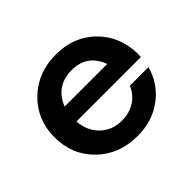

<svg xmlns="http://www.w3.org/2000/svg" viewBox="-121 -682 864 864"><g transform="rotate(-45 311.0 -250.0)"><path d="M578.8 -252.5 577.5 -231.2H167.5Q172.5 -167.5 213.1 -128.1Q253.8 -88.8 316.2 -88.8Q363.8 -88.8 399.4 -111.9Q435 -135 451.2 -175H570Q547.5 -92.5 479.4 -41.2Q411.2 10 316.2 10Q200 10 123.8 -63.8Q47.5 -137.5 47.5 -250Q47.5 -362.5 123.8 -436.2Q200 -510 315 -510Q428.8 -510 502.5 -437.5Q576.2 -365 578.8 -252.5ZM316.2 -410Q215 -410 177.5 -316.2H448.8Q413.8 -410 316.2 -410Z"/></g></svg>

Font: Now Medium
Style: Regular
Weight: 500
Designer: Alfredo Marco Pradil
Foundry: Alfredo Marco Pradil
Version: Version 1.002;PS 001.002;hotconv 1.0.88;makeotf.lib2.5.64775